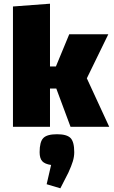

<svg xmlns="http://www.w3.org/2000/svg" viewBox="-20 -685 615 1037"><path d="M50 0ZM250 -207V0H50V-650L250 -665V-326H282L354 -500H565L449 -262L570 0H361L284 -207ZM232 310 256 206Q222 201 208 185.5Q194 170 194 137Q194 81 214 60.5Q234 40 288 40Q341 40 361 60.5Q381 81 381 137Q381 161 373.5 186Q366 211 349 248L306 332Z"/></svg>

Font: Changa Black
Style: Regular
Weight: 900
Designer: Eduardo Rodriguez Tunni
Foundry: Eduardo Rodriguez Tunni
Version: Version 2.001; ttfautohint (v1.5.10-5e6f)